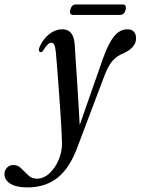

<svg xmlns="http://www.w3.org/2000/svg" viewBox="-146 -570 613 836"><path d="M302.5 -315.5Q326 -381.5 351 -412Q376 -442.5 409 -442.5Q427.5 -442.5 437 -431.8Q446.5 -421 446.5 -403.5Q446.5 -364 394 -339Q362.5 -327 342.8 -303.8Q323 -280.5 305 -230.5L193.5 64.5Q159.5 159.5 106 202.8Q52.5 246 -26 246Q-75.5 246 -101 229.8Q-126.5 213.5 -126.5 189Q-126.5 171.5 -115.5 160Q-104.5 148.5 -87 148.5Q-68 148.5 -53.2 163.5Q-38.5 178.5 -23 193.2Q-7.5 208 14.5 208Q44 208 69 185Q94 162 109 126.8Q124 91.5 124 55.5Q124 38.5 122 1.2Q120 -36 116.8 -83.5Q113.5 -131 110 -180.8Q106.5 -230.5 103 -273.8Q99.5 -317 97 -344.5Q94.5 -367 90 -375.5Q85.5 -384 77.5 -384Q62.5 -384 42.5 -351Q36 -340 28.5 -343.5Q18.5 -348.5 27 -367Q43 -402 69.2 -422.2Q95.5 -442.5 125.5 -442.5Q173.5 -442.5 179 -379.5Q180.5 -354.5 183.2 -313.8Q186 -273 189.2 -223.8Q192.5 -174.5 195.5 -123.2Q198.5 -72 201 -25.5ZM160 -527.5Q166 -550.5 185 -550.5H387.5Q406.5 -550.5 401 -528Q395.5 -505 376.5 -505H173.5Q154.5 -505 160 -527.5Z"/></svg>

Font: Fraunces 144pt S050
Style: Italic
Weight: 400
Italic angle: -16°
Version: Version 1.000; ttfautohint (v1.8.3)